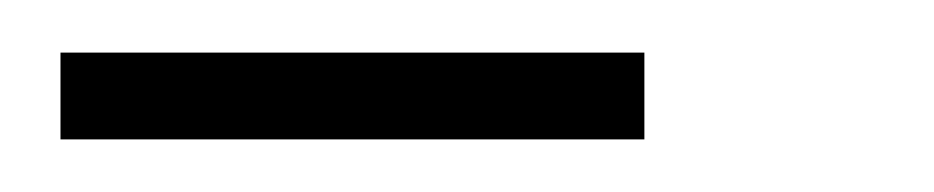

<svg xmlns="http://www.w3.org/2000/svg" viewBox="-20 -514 355 73"><path d="M3 -461V-494H225V-461Z"/></svg>

Font: Genos Thin
Style: Regular
Weight: 400
Version: Version 1.010